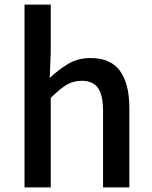

<svg xmlns="http://www.w3.org/2000/svg" viewBox="-20 -817 661 837"><path d="M86.9 0V-796.9H201.2V-585.9L196.8 -477.1Q232.9 -511.7 275.9 -537.8Q318.8 -564 375 -564Q462.9 -564 503.4 -507.6Q543.9 -451.2 543.9 -346.2V0H429.2V-332Q429.2 -403.3 407 -434.1Q384.8 -464.8 335.9 -464.8Q297.9 -464.8 267.8 -445.8Q237.8 -426.8 201.2 -390.1V0Z"/></svg>

Font: `nÑOS CN Medium
Style: Regular
Weight: 500
Designer: Ryoko NISHIZUKA ?XZm?[P (kana & ideographs); Paul D. Hunt (Latin, Greek & Cyrillic); Wenlong ZHANG _ e??? (bopomofo); Sa
Foundry: Adobe Systems Incorporated
Version: Version 1.004 June 21, 2023